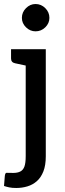

<svg xmlns="http://www.w3.org/2000/svg" viewBox="-33 -754 322 956"><path d="M48 182Q27 182 13 179Q-1 176 -13 172L-9 122Q-7 106 0 106.5Q7 107 33 107Q54 107 68 100Q82 93 88.5 75.5Q95 58 95 23V-509H195V24Q195 69 183 99.5Q171 130 150.5 148Q130 166 103.5 174Q77 182 48 182ZM123 -509 112 -424 42 -439Q32 -441 27 -447Q22 -453 22 -463V-509ZM144 -598Q117 -598 96.5 -618Q76 -638 76 -665Q76 -693 96.5 -713.5Q117 -734 144 -734Q172 -734 192.5 -713.5Q213 -693 213 -665Q213 -638 192.5 -618Q172 -598 144 -598Z"/></svg>

Font: Aleo Medium
Style: Regular
Weight: 500
Designer: Alessio Laiso
Foundry: Alessio Laiso
Version: Version 2.001;gftools[0.9.29]